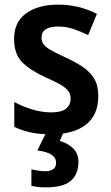

<svg xmlns="http://www.w3.org/2000/svg" viewBox="-20 -572 482 832"><path d="M406 -156Q406 -74 352.5 -32Q299 10 201 10Q151 10 113.5 2Q76 -6 42 -22V-130Q76 -111 119 -98Q162 -85 202 -85Q246 -85 266 -101Q286 -117 286 -145Q286 -160 279 -173Q272 -186 249 -201Q226 -216 179 -236Q110 -268 75.5 -303Q41 -338 41 -404Q41 -476 93 -514Q145 -552 233 -552Q320 -552 400 -512L362 -420Q329 -436 298 -446.5Q267 -457 232 -457Q160 -457 160 -409Q160 -393 168.5 -380.5Q177 -368 200 -355Q223 -342 266 -322Q308 -303 339.5 -281.5Q371 -260 388.5 -230.5Q406 -201 406 -156ZM320 128Q320 182 287.5 211Q255 240 178 240Q142 240 116 233V162Q129 165 146 167.5Q163 170 176 170Q197 170 210 161.5Q223 153 223 133Q223 90 142 80L181 0H256L239 39Q274 48 297 71Q320 94 320 128Z"/></svg>

Font: Noto Sans Sinhala UI SemiCondensed SemiBold
Style: Regular
Weight: 600
Width: 4
Designer: Jelle Bosma - Monotype Design Team
Foundry: Monotype Imaging Inc.
Version: Version 2.006; ttfautohint (v1.8.4.7-5d5b)